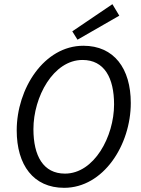

<svg xmlns="http://www.w3.org/2000/svg" viewBox="-20 -887 674 919"><path d="M287 12C475 12 606 -193 606 -394C606 -559 526 -668 379 -668C191 -668 60 -463 60 -263C60 -97 140 12 287 12ZM291 -56C187 -56 140 -141 140 -269C140 -423 235 -600 375 -600C479 -600 526 -515 526 -387C526 -234 431 -56 291 -56ZM351 -697 551 -812 518 -867 326 -737Z"/></svg>

Font: Source Sans Pro
Style: Italic
Weight: 400
Italic angle: -11°
Designer: Paul D. Hunt
Foundry: Adobe Systems Incorporated
Version: Version 3.006;hotconv 1.0.111;makeotfexe 2.5.65597